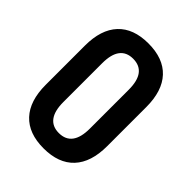

<svg xmlns="http://www.w3.org/2000/svg" viewBox="-196 -761 868 868"><g transform="rotate(45 238.0 -327.5)"><path d="M237.9 8Q142.4 8 92.1 -45.9Q41.8 -99.8 41.8 -202.5V-452.5Q41.8 -555.2 92.1 -609.1Q142.4 -663 237.9 -663Q333.9 -663 384.2 -609.1Q434.5 -555.2 434.5 -452.5V-202.5Q434.5 -99.8 384.2 -45.9Q333.9 8 237.9 8ZM237.9 -89.8Q280.2 -89.8 301.6 -118.2Q323 -146.6 323 -203.4V-451.6Q323 -508.9 301.6 -537Q280.2 -565.2 237.9 -565.2Q196.1 -565.2 174.7 -537Q153.3 -508.9 153.3 -451.6V-203.4Q153.3 -146.6 174.7 -118.2Q196.1 -89.8 237.9 -89.8Z"/></g></svg>

Font: Sofia Sans Condensed
Style: Regular
Weight: 400
Designer: Botio Nikoltchev, Ani Petrova
Foundry: lettersoup
Version: Version 4.100